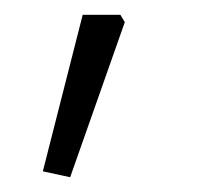

<svg xmlns="http://www.w3.org/2000/svg" viewBox="-20 -106 289 260"><path d="M38 126 92 -86H143L149 -76L75 134Z"/></svg>

Font: Oxanium ExtraLight ExtraLight
Style: Regular
Weight: 250
Version: Version 2.000